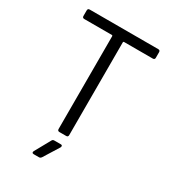

<svg xmlns="http://www.w3.org/2000/svg" viewBox="-210 -812 995 1109"><g transform="rotate(30 287.5 -257.5)"><path d="M56.2 -700.2H513.2Q525.9 -700.2 525.9 -687V-649.9Q525.9 -637.2 513.2 -637.2H320.8Q315.9 -637.2 315.9 -631.8V-13.2Q315.9 0 303.2 0H257.8Q245.1 0 245.1 -13.2V-631.8Q245.1 -637.2 240.2 -637.2H56.2Q43 -637.2 43 -649.9V-687Q43 -700.2 56.2 -700.2ZM229 185.1H193.8Q185.5 185.1 183.3 180.4Q181.2 175.8 185.1 168.9L242.2 65.9Q246.6 57.1 256.8 57.1H299.8Q310.1 57.1 310.1 64.9Q310.1 69.3 308.1 73.2L244.1 175.8Q237.8 185.1 229 185.1Z"/></g></svg>

Font: Barlow
Style: Regular
Weight: 400
Designer: Jeremy Tribby
Foundry: Jeremy Tribby
Version: Version 1.101